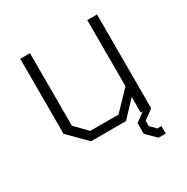

<svg xmlns="http://www.w3.org/2000/svg" viewBox="-155 -656 915 940"><g transform="rotate(-30 302.5 -186.5)"><path d="M476 150 423 97V37L474 0H462V-88L379 0H181L83 -99V-523H138V-113L203 -46H363L462 -149V-523H517V7L463 47V77L494 108H517V150Z"/></g></svg>

Font: Tomorrow Light
Style: Regular
Weight: 300
Designer: Tony de Marco, Monica Rizzolli
Foundry: Just in Type
Version: Version 2.002